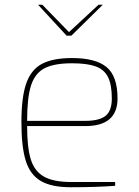

<svg xmlns="http://www.w3.org/2000/svg" viewBox="-20 -781 584 807"><path d="M70 -268Q70 -373 90.5 -431Q111 -489 157 -513Q203 -537 283 -537Q382 -537 428 -499Q474 -461 474 -367Q474 -251 338 -251H94Q94 -161 109.5 -111Q125 -61 165 -38.5Q205 -16 280 -16H464V0Q384 6 278 6Q197 6 152 -20Q107 -46 88.5 -104.5Q70 -163 70 -268ZM338 -273Q397 -273 423.5 -294Q450 -315 450 -367Q450 -425 434 -457Q418 -489 382 -502Q346 -515 283 -515Q207 -515 167 -494Q127 -473 110.5 -422Q94 -371 94 -273ZM140 -761H158L270 -646L394 -761H412L280 -631H260Z"/></svg>

Font: Exo Thin
Style: Regular
Weight: 250
Designer: Natanael Gama
Foundry: Natanael Gama
Version: Version 1.500; ttfautohint (v1.6)